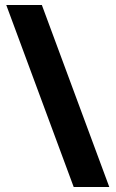

<svg xmlns="http://www.w3.org/2000/svg" viewBox="-20 -740 462 766"><path d="M147 -720 416 6H274L5 -720Z"/></svg>

Font: Noto Sans Ethiopic SemiCondensed ExtraBold
Style: Regular
Weight: 800
Width: 4
Designer: Monotype Design Team
Foundry: Monotype Imaging Inc.
Version: Version 2.102; ttfautohint (v1.8.4.7-5d5b)